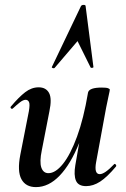

<svg xmlns="http://www.w3.org/2000/svg" viewBox="-20 -752 516 785"><path d="M330 -727 362 -478Q362 -475 356.5 -474.5Q351 -474 350 -477L297 -584L203 -474Q201 -472 196 -473.5Q191 -475 192 -478L311 -727Q314 -732 322 -732Q330 -732 330 -727ZM127 13Q85 13 67.5 -19.5Q50 -52 63 -119L98 -297Q103 -326 98.5 -335Q94 -344 85 -344Q75 -344 62 -334Q49 -324 33 -309Q29 -305 25 -309Q21 -313 25 -317Q57 -355 83 -375Q109 -395 138 -395Q168 -395 180.5 -372Q193 -349 182 -297L151 -138Q141 -90 149 -67Q157 -44 178 -44Q207 -44 237.5 -82Q268 -120 295 -193.5Q322 -267 340 -374L358 -373Q339 -255 304 -168Q269 -81 224 -34Q179 13 127 13ZM332 9Q300 9 290.5 -13.5Q281 -36 288 -77L340 -374Q345 -394 396 -394Q416 -394 422.5 -391Q429 -388 429 -386Q429 -382 424 -360Q419 -338 414 -312L373 -89Q364 -40 388 -40Q398 -40 412.5 -50Q427 -60 446 -80Q449 -84 453 -79.5Q457 -75 454 -71Q418 -28 389.5 -9.5Q361 9 332 9Z"/></svg>

Font: Cormorant Light
Style: Italic
Weight: 300
Italic angle: -10°
Designer: Christian Thalmann (Catharsis Fonts)
Foundry: Catharsis Fonts
Version: Version 4.000